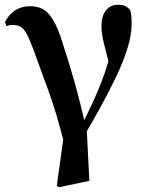

<svg xmlns="http://www.w3.org/2000/svg" viewBox="-20 -572 622 808"><path d="M219 209 254 -41 253 44Q220 -92 182 -195Q144 -298 120 -365Q103 -411 90.5 -432.5Q78 -454 65 -460.5Q52 -467 32 -467Q19 -467 7 -462L1 -479Q17 -511 44 -528.5Q71 -546 106 -546Q136 -546 159 -534.5Q182 -523 203.5 -488Q225 -453 246 -383Q266 -323 291 -236Q316 -149 338 -50L344 -47L356 189L228 216ZM334 0 314 -26Q341 -78 363 -125Q385 -172 403 -217Q421 -262 434.5 -308.5Q448 -355 459 -408L451 -257Q435 -322 425 -359Q415 -396 411 -418.5Q407 -441 407 -461Q407 -504 425.5 -528Q444 -552 477 -552Q495 -552 506 -547Q517 -542 528 -530Q532 -515 533 -502Q534 -489 534 -471Q534 -425 516 -367.5Q498 -310 468 -247.5Q438 -185 403 -121.5Q368 -58 334 0Z"/></svg>

Font: Noto Serif TC
Style: Bold
Weight: 700
Designer: Ryoko NISHIZUKA 西塚涼子 (kana & ideographs); Frank Grießhammer (Latin, Greek & Cyrillic); Wenlong ZHANG 张文龙 (bopomofo); San
Foundry: Adobe
Version: Version 2.002-H1;hotconv 1.1.0;makeotfexe 2.6.0